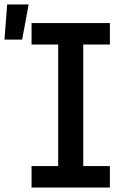

<svg xmlns="http://www.w3.org/2000/svg" viewBox="-66 -838 586 858"><path d="M75 0V-96H194V-639H75V-735H425V-639H306V-96H425V0ZM-46 -661 -34 -818H62L33 -661Z"/></svg>

Font: Iosevka Curly
Style: Bold
Weight: 700
Monospace: yes
Designer: Belleve Invis
Foundry: Belleve Invis
Version: Version 22.1.2; ttfautohint (v1.8.4)